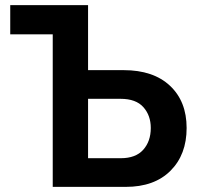

<svg xmlns="http://www.w3.org/2000/svg" viewBox="-20 -730 776 750"><path d="M186 0V-596H20V-710H324V-456H463Q579 -456 644 -395Q709 -334 709 -230Q709 -126 646 -63Q583 0 471 0ZM324 -112H452Q510 -112 539.5 -145Q569 -178 569 -230Q569 -279 540 -311.5Q511 -344 451 -344H324Z"/></svg>

Font: Raleway-v4020
Style: Bold
Weight: 700
Designer: Matt McInerney, Pablo Impallari, Rodrigo Fuenzalida
Foundry: Matt McInerney, Pablo Impallari, Rodrigo Fuenzalida
Version: Version 4.020;PS 004.020;hotconv 1.0.88;makeotf.lib2.5.64775